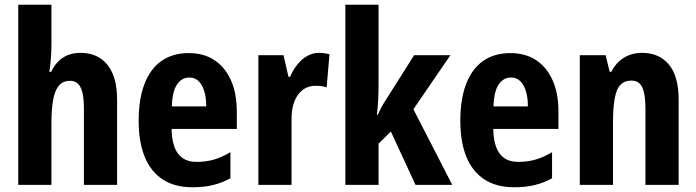

<svg xmlns="http://www.w3.org/2000/svg" viewBox="-20 -780 2938 810"><path d="M197 -595Q197 -563 194.5 -531.5Q192 -500 188 -477H196Q208 -503 226 -521Q244 -539 267.5 -548Q291 -557 319 -557Q368 -557 402.5 -534.5Q437 -512 455.5 -468.5Q474 -425 474 -359V0H334V-323Q334 -383 320 -411Q306 -439 277 -439Q246 -439 229 -419.5Q212 -400 204.5 -360.5Q197 -321 197 -261V0H57V-760H197Z M776 -556Q840 -556 885 -526Q930 -496 954.5 -441Q979 -386 979 -309V-236H704Q705 -167 731 -132Q757 -97 809 -97Q848 -97 881.5 -106.5Q915 -116 952 -138V-28Q918 -9 879.5 0.5Q841 10 792 10Q717 10 666.5 -23Q616 -56 590.5 -118.5Q565 -181 565 -270Q565 -363 590 -427Q615 -491 662 -523.5Q709 -556 776 -556ZM779 -453Q747 -453 727 -424Q707 -395 705 -331H850Q850 -369 841.5 -396Q833 -423 817.5 -438Q802 -453 779 -453Z M1325 -557Q1336 -557 1347.5 -555.5Q1359 -554 1370 -551L1358 -411Q1349 -415 1337.5 -416.5Q1326 -418 1311 -418Q1289 -418 1270.5 -409Q1252 -400 1238.5 -382Q1225 -364 1217.5 -338.5Q1210 -313 1210 -279V0H1070V-547H1176L1197 -456H1204Q1215 -483 1233 -506Q1251 -529 1274.5 -543Q1298 -557 1325 -557Z M1577 -426Q1577 -393 1575.5 -360.5Q1574 -328 1570 -296H1574Q1580 -310 1587 -323.5Q1594 -337 1602 -349.5Q1610 -362 1617 -373L1727 -547H1880L1724 -319L1888 0H1733L1629 -225L1577 -174V0H1437V-760H1577Z M2133 -556Q2197 -556 2242 -526Q2287 -496 2311.5 -441Q2336 -386 2336 -309V-236H2061Q2062 -167 2088 -132Q2114 -97 2166 -97Q2205 -97 2238.5 -106.5Q2272 -116 2309 -138V-28Q2275 -9 2236.5 0.5Q2198 10 2149 10Q2074 10 2023.5 -23Q1973 -56 1947.5 -118.5Q1922 -181 1922 -270Q1922 -363 1947 -427Q1972 -491 2019 -523.5Q2066 -556 2133 -556ZM2136 -453Q2104 -453 2084 -424Q2064 -395 2062 -331H2207Q2207 -369 2198.5 -396Q2190 -423 2174.5 -438Q2159 -453 2136 -453Z M2689 -557Q2761 -557 2802 -507.5Q2843 -458 2843 -360V0H2703V-323Q2703 -381 2690 -410.5Q2677 -440 2644 -440Q2599 -440 2582.5 -398Q2566 -356 2566 -261V0H2426V-547H2535L2552 -477H2559Q2572 -503 2591.5 -521Q2611 -539 2635.5 -548Q2660 -557 2689 -557Z"/></svg>

Font: Noto Sans Display Condensed
Style: Bold
Weight: 700
Width: 3
Designer: Monotype Design Team
Foundry: Monotype Imaging Inc.
Version: Version 2.003